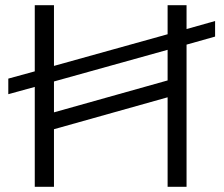

<svg xmlns="http://www.w3.org/2000/svg" viewBox="-20 -720 863 740"><path d="M699 -608V-700H626V-588L188 -466V-700H114V-445L12 -417V-357L114 -385V0H188V-222L626 -345V0H699V-548L809 -579V-639ZM188 -287V-406L626 -528V-410Z"/></svg>

Font: Talent
Style: Regular
Weight: 400
Designer: Mike Powis
Version: Version 1.001;hotconv 1.0.109;makeotfexe 2.5.65596